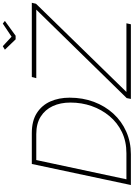

<svg xmlns="http://www.w3.org/2000/svg" viewBox="189 -1147 958 1376"><g transform="rotate(-90 668.0 -459.0)"><path d="M653 -30 1287 -678H796L804 -710H1336L1329 -680L697 -32H1189L1182 0H647ZM181 -710H402Q490 -710 546 -674Q602 -638 629 -577Q656 -516 656 -439Q656 -345 626 -265Q596 -185 541.5 -125.5Q487 -66 412.5 -33Q338 0 251 0H30ZM258 -32Q343 -32 410 -64.5Q477 -97 524 -153.5Q571 -210 596 -281.5Q621 -353 621 -433Q621 -505 595.5 -560Q570 -615 520 -646.5Q470 -678 395 -678H209L71 -32ZM1000 -903 1025 -918 1093 -855 1187 -918 1206 -903 1100 -826H1074Z"/></g></svg>

Font: Raleway Thin ExtraLight
Style: Italic
Weight: 250
Italic angle: -12°
Version: Version 4.026